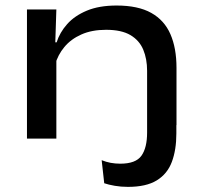

<svg xmlns="http://www.w3.org/2000/svg" viewBox="-20 -514 746 712"><path d="M525.5 -50V-251.5Q525.5 -295.5 511.2 -329.8Q497 -364 463.8 -383.8Q430.5 -403.5 373.5 -403.5Q320.5 -403.5 281.8 -386.2Q243 -369 218.8 -339.8Q194.5 -310.5 184.5 -274.5L169 -357H190Q201.5 -393.5 229 -424.5Q256.5 -455.5 302 -474.5Q347.5 -493.5 412.5 -493.5Q492 -493.5 540.8 -466.2Q589.5 -439 612 -387.2Q634.5 -335.5 634.5 -262.5V-50ZM80 0V-479H189L184.5 -339.5L189 -326V0ZM454.5 179Q428.5 179 405.5 175Q382.5 171 366.5 165.5L357 80Q373 86.5 390.2 89.8Q407.5 93 426 93Q483.5 93 504.5 63.5Q525.5 34 525.5 -22.5V-134H634V-19Q634 42 617.2 86.5Q600.5 131 561.2 155Q522 179 454.5 179Z"/></svg>

Font: Anek Latin Expanded Medium
Style: Regular
Weight: 500
Width: 7
Designer: Yesha Goshar
Foundry: Ek Type
Version: Version 1.003